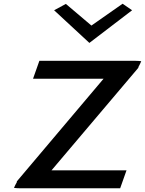

<svg xmlns="http://www.w3.org/2000/svg" viewBox="-20 -1019 777 1029"><path d="M270 -964 459 -789 688 -964 637 -999 470 -882 333 -998ZM55 -12C64 -11 74 -10 86 -10H624L658 -106H256L720 -654C720 -655 722 -656 722 -658V-660C728 -670 733 -682 737 -691C728 -692 718 -693 707 -693H191L157 -597H535L72 -49C71 -47 70 -48 70 -44V-42C64 -32 59 -22 55 -12Z"/></svg>

Font: Bluebird
Style: LiExtObl
Weight: 300
Designer: Jasper
Foundry: Cannot Into Space Fonts
Version: Version 0.98